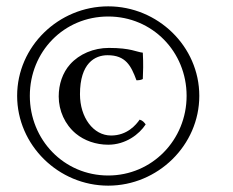

<svg xmlns="http://www.w3.org/2000/svg" viewBox="-20 -608 735 605"><path d="M439 -216C434.4 -222.1 429.8 -228.3 420 -231C409 -215 381 -181 330 -181C274 -181 232 -238 232 -311C232 -409 279 -434 319 -434C376 -434 393 -401 410 -355C418 -355 425 -356 430 -359C431 -383 432 -405 430 -442C410 -444 393 -457 323 -457C275 -457 229.9 -437.8 201 -405.5C177 -378.6 165 -342.2 165 -304C165 -259.4 184.4 -215.7 219 -187C245.7 -164.9 282.3 -152 321 -152C376 -152 419 -185 439 -216ZM321 -23C477 -23 608 -150 608 -306C608 -462 477 -588 321 -588C165 -588 34 -462 34 -306C34 -151 164 -23 321 -23ZM321 -556C460 -556 568 -445 568 -306C568 -167 459 -55 321 -55C181 -55 74 -168 74 -306C74 -445 181 -556 321 -556Z"/></svg>

Font: Libertinus Serif Display
Style: Regular
Weight: 400
Designer: Philipp H. Poll
Foundry: Khaled Hosny
Version: Version 6.1